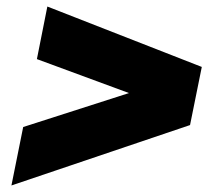

<svg xmlns="http://www.w3.org/2000/svg" viewBox="-20 -644 659 588"><path d="M15 -76 51 -255 375 -359 93 -463 125 -624 598 -439 562 -261Z"/></svg>

Font: Montserrat Black
Style: Italic
Weight: 900
Italic angle: -11.3°
Designer: Julieta Ulanovsky
Foundry: Julieta Ulanovsky
Version: Version 9.000; ttfautohint (v1.8.4.7-5d5b)